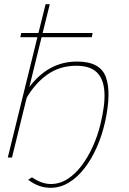

<svg xmlns="http://www.w3.org/2000/svg" viewBox="-20 -750 614 914"><path d="M17 0 158 -573H77L81 -593H163L197 -730H217L183 -593H421L417 -573H178L37 0ZM221 144Q208 144 195 142Q182 140 168.5 135.5Q155 131 141.5 123.5Q128 116 114 106L132 94Q148 105 163 112Q178 119 193 122.5Q208 126 222 126Q264 126 301 102.5Q338 79 368.5 38.5Q399 -2 422 -53Q445 -104 458 -158Q481 -251 477 -313Q473 -375 440.5 -406Q408 -437 343 -437Q264 -437 204 -394Q144 -351 102 -276L113 -327Q160 -392 218 -424.5Q276 -457 347 -457Q457 -457 484 -383Q511 -309 480 -169Q466 -106 441 -49.5Q416 7 382.5 50.5Q349 94 308 119Q267 144 221 144Z"/></svg>

Font: Raleway Thin
Style: Italic
Weight: 100
Italic angle: -12°
Designer: Matt McInerney, Pablo Impallari, Rodrigo Fuenzalida
Foundry: Matt McInerney, Pablo Impallari, Rodrigo Fuenzalida
Version: Version 4.026